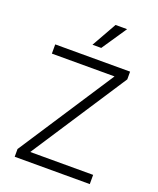

<svg xmlns="http://www.w3.org/2000/svg" viewBox="-172 -1066 962 1169"><g transform="rotate(20 309.0 -482.0)"><path d="M67.8 0V-50.1L471.6 -667.6H65.7V-727.3H550.8V-677.2L146.7 -59.7H554.3V0ZM279.5 -802.9 370.4 -964.1H445.3L336.3 -802.9Z"/></g></svg>

Font: Inter Zeller Light
Style: Regular
Weight: 300
Designer: Rasmus Andersson; Joe Bland
Foundry: zeller
Version: Version 3.015;git-dec3a8cb1